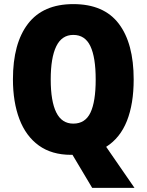

<svg xmlns="http://www.w3.org/2000/svg" viewBox="-20 -796 714 935"><path d="M631 -409Q631 -290 598 -207Q565 -124 497 -81L635 119H429L333 -42H326Q232 -42 169 -87.5Q106 -133 74.5 -216Q43 -299 43 -410Q43 -585 116.5 -680.5Q190 -776 337 -776Q486 -776 558.5 -680.5Q631 -585 631 -409ZM227 -409Q227 -303 254 -248.5Q281 -194 337 -194Q395 -194 420.5 -247.5Q446 -301 446 -409Q446 -517 420 -571.5Q394 -626 337 -626Q281 -626 254 -570.5Q227 -515 227 -409Z"/></svg>

Font: Noto Sans Tamil UI Condensed Black
Style: Regular
Weight: 900
Width: 3
Designer: Jelle Bosma - Monotype Design Team
Foundry: Monotype Imaging Inc.
Version: Version 2.004; ttfautohint (v1.8.4.7-5d5b)